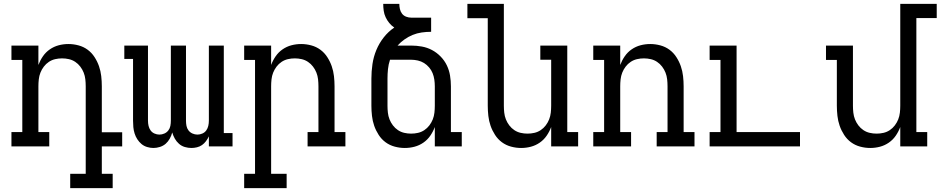

<svg xmlns="http://www.w3.org/2000/svg" viewBox="-20 -755 4850 990"><path d="M561 215H342V141H422V-310Q422 -328 420 -346Q418 -364 411.5 -380.5Q405 -397 394 -411.5Q383 -426 368 -436Q353 -446 335.5 -450Q318 -454 300 -454Q282 -454 264.5 -450Q247 -446 232 -436Q217 -426 206 -411.5Q195 -397 188.5 -380.5Q182 -364 180 -346Q178 -328 178 -310V-74H234V0H39V-74H95V-446H39V-520H178V-420Q187 -444 201.5 -465Q216 -486 237 -500.5Q258 -515 282.5 -521.5Q307 -528 333 -528Q359 -528 385 -521Q411 -514 432 -498.5Q453 -483 467.5 -460.5Q482 -438 490.5 -413.5Q499 -389 502 -362.5Q505 -336 505 -310V-73H610V0H505V141H561Z M771 8Q755 8 738.5 3Q722 -2 709.5 -12.5Q697 -23 688 -37Q679 -51 674 -67Q669 -83 667.5 -99.5Q666 -116 666 -133V-451H621V-520H743V-133Q743 -119 746 -106Q749 -93 756.5 -82.5Q764 -72 776.5 -66.5Q789 -61 802 -61Q815 -61 827.5 -66.5Q840 -72 848 -82.5Q856 -93 858.5 -106Q861 -119 861 -133V-520H939V-133Q939 -119 941.5 -106Q944 -93 952 -82.5Q960 -72 972.5 -66.5Q985 -61 998 -61Q1011 -61 1023.5 -66.5Q1036 -72 1043.5 -82.5Q1051 -93 1054 -106Q1057 -119 1057 -133V-520H1134V-69H1179V0H1057V-52Q1051 -39 1042 -27Q1033 -15 1021.5 -7Q1010 1 995.5 4.5Q981 8 967 8Q950 8 933 3Q916 -2 903 -13.5Q890 -25 881.5 -40Q873 -55 868 -72Q864 -56 855.5 -40.5Q847 -25 834.5 -14Q822 -3 805 2.5Q788 8 771 8Z M1458 215H1239V141H1295V-446H1239V-520H1378V-420Q1387 -444 1401.5 -465Q1416 -486 1437 -500.5Q1458 -515 1482.5 -521.5Q1507 -528 1533 -528Q1559 -528 1585 -521Q1611 -514 1632 -498.5Q1653 -483 1667.5 -460.5Q1682 -438 1690.5 -413.5Q1699 -389 1702 -362.5Q1705 -336 1705 -310V-74H1761V0H1566V-74H1622V-310Q1622 -328 1620 -346Q1618 -364 1611.5 -380.5Q1605 -397 1594 -411.5Q1583 -426 1568 -436Q1553 -446 1535.5 -450Q1518 -454 1500 -454Q1482 -454 1464.5 -450Q1447 -446 1432 -436Q1417 -426 1406 -411.5Q1395 -397 1388.5 -380.5Q1382 -364 1380 -346Q1378 -328 1378 -310V141H1458Z M2067 8Q2041 8 2015 1Q1989 -6 1968 -21.5Q1947 -37 1932.5 -59.5Q1918 -82 1909.5 -106.5Q1901 -131 1898 -157.5Q1895 -184 1895 -210V-349Q1895 -387 1900.5 -424.5Q1906 -462 1920.5 -497Q1935 -532 1958.5 -562Q1982 -592 2013 -613Q1998 -623 1987 -636.5Q1976 -650 1968.5 -666Q1961 -682 1958.5 -699.5Q1956 -717 1956 -735H2039Q2039 -722 2042 -708.5Q2045 -695 2053 -684.5Q2061 -674 2074 -669Q2087 -664 2100 -664H2203V-591Q2178 -591 2154 -587.5Q2130 -584 2108 -575Q2086 -566 2066 -552Q2046 -538 2030 -520H2100Q2128 -520 2155.5 -515Q2183 -510 2207.5 -497Q2232 -484 2252 -463.5Q2272 -443 2284 -418Q2296 -393 2300.5 -365.5Q2305 -338 2305 -310V-74H2361V0H2222V-100Q2213 -76 2198.5 -55Q2184 -34 2163 -19.5Q2142 -5 2117.5 1.5Q2093 8 2067 8ZM2100 -66Q2118 -66 2135.5 -70Q2153 -74 2168 -84Q2183 -94 2194 -108.5Q2205 -123 2211.5 -139.5Q2218 -156 2220 -174Q2222 -192 2222 -210V-310Q2222 -327 2219.5 -344.5Q2217 -362 2210.5 -378Q2204 -394 2192.5 -407.5Q2181 -421 2166.5 -430Q2152 -439 2134.5 -443Q2117 -447 2100 -447H1991Q1983 -423 1980.5 -398.5Q1978 -374 1978 -349V-210Q1978 -192 1980 -174Q1982 -156 1988.5 -139.5Q1995 -123 2006 -108.5Q2017 -94 2032 -84Q2047 -74 2064.5 -70Q2082 -66 2100 -66Z M2667 8Q2641 8 2615 1Q2589 -6 2568 -21.5Q2547 -37 2532.5 -59.5Q2518 -82 2509.5 -106.5Q2501 -131 2498 -157.5Q2495 -184 2495 -210V-661H2390V-735H2578V-210Q2578 -192 2580 -174Q2582 -156 2588.5 -139.5Q2595 -123 2606 -108.5Q2617 -94 2632 -84Q2647 -74 2664.5 -70Q2682 -66 2700 -66Q2718 -66 2735.5 -70Q2753 -74 2768 -84Q2783 -94 2794 -108.5Q2805 -123 2811.5 -139.5Q2818 -156 2820 -174Q2822 -192 2822 -210V-447H2766V-520H2905V-74H2961V0H2822V-100Q2813 -76 2798.5 -55Q2784 -34 2763 -19.5Q2742 -5 2717.5 1.5Q2693 8 2667 8Z M3234 0H3039V-74H3095V-446H3039V-520H3178V-420Q3187 -444 3201.5 -465Q3216 -486 3237 -500.5Q3258 -515 3282.5 -521.5Q3307 -528 3333 -528Q3359 -528 3385 -521Q3411 -514 3432 -498.5Q3453 -483 3467.5 -460.5Q3482 -438 3490.5 -413.5Q3499 -389 3502 -362.5Q3505 -336 3505 -310V-74H3561V0H3366V-74H3422V-310Q3422 -328 3420 -346Q3418 -364 3411.5 -380.5Q3405 -397 3394 -411.5Q3383 -426 3368 -436Q3353 -446 3335.5 -450Q3318 -454 3300 -454Q3282 -454 3264.5 -450Q3247 -446 3232 -436Q3217 -426 3206 -411.5Q3195 -397 3188.5 -380.5Q3182 -364 3180 -346Q3178 -328 3178 -310V-74H3234Z M3639 0V-74H3695V-446H3639V-520H3778V-74H4105V0Z M4467 8Q4441 8 4415 1Q4389 -6 4368 -21.5Q4347 -37 4332.5 -59.5Q4318 -82 4309.5 -106.5Q4301 -131 4298 -157.5Q4295 -184 4295 -210V-446H4239V-520H4378V-210Q4378 -192 4380 -174Q4382 -156 4388.5 -139.5Q4395 -123 4406 -108.5Q4417 -94 4432 -84Q4447 -74 4464.5 -70Q4482 -66 4500 -66Q4518 -66 4535.5 -70Q4553 -74 4568 -84Q4583 -94 4594 -108.5Q4605 -123 4611.5 -139.5Q4618 -156 4620 -174Q4622 -192 4622 -210V-735H4810V-662H4705V-74H4761V0H4622V-100Q4613 -76 4598.5 -55Q4584 -34 4563 -19.5Q4542 -5 4517.5 1.5Q4493 8 4467 8Z"/></svg>

Font: Iosevka HT Extended
Style: Regular
Weight: 400
Width: 7
Monospace: yes
Designer: Belleve Invis
Foundry: Belleve Invis
Version: Version 32.3.0; ttfautohint (v1.8.4)